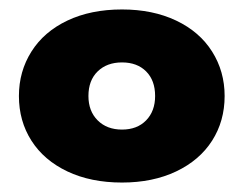

<svg xmlns="http://www.w3.org/2000/svg" viewBox="-20 -734 515 406"><path d="M20 -531Q20 -583 46.5 -625Q73 -667 122.5 -690.5Q172 -714 238 -714Q303 -714 352.5 -690.5Q402 -667 428.5 -625Q455 -583 455 -531Q455 -478 428.5 -436.5Q402 -395 352.5 -371.5Q303 -348 238 -348Q172 -348 122.5 -371.5Q73 -395 46.5 -436.5Q20 -478 20 -531ZM308 -531Q308 -564 289 -583Q270 -602 238 -602Q206 -602 186.5 -583Q167 -564 167 -531Q167 -499 186.5 -479.5Q206 -460 238 -460Q270 -460 289 -479.5Q308 -499 308 -531Z"/></svg>

Font: Prompt ExtraBold
Style: Regular
Weight: 800
Designer: Katatrad Team
Foundry: CadsonDemak
Version: Version 1.001